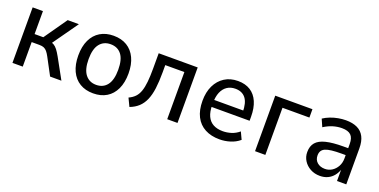

<svg xmlns="http://www.w3.org/2000/svg" viewBox="-19 -1042 3148 1596"><g transform="rotate(20 1554.5 -244.0)"><path d="M79 0V-491H170V-288H247L389 -491H488L318 -251L300 -277Q328 -273 346 -262.5Q364 -252 379.5 -232Q395 -212 414 -178L512 0H412L332 -150Q319 -174 307 -188.5Q295 -203 279.5 -210Q264 -217 239 -217H170V0Z M794 9Q726 9 676 -21Q626 -51 599 -108.5Q572 -166 572 -246Q572 -326 599 -383Q626 -440 676 -470Q726 -500 794 -500Q863 -500 912.5 -470Q962 -440 989 -383Q1016 -326 1016 -246Q1016 -166 989 -108.5Q962 -51 912.5 -21Q863 9 794 9ZM794 -66Q856 -66 890.5 -111Q925 -156 925 -246Q925 -337 890.5 -381Q856 -425 794 -425Q733 -425 698 -381Q663 -337 663 -246Q663 -156 698 -111Q733 -66 794 -66Z M1118 12 1084 -59Q1117 -74 1138.5 -96.5Q1160 -119 1172 -153.5Q1184 -188 1189 -237.5Q1194 -287 1194 -355V-491H1539V0H1448V-417H1279V-352Q1279 -271 1271 -210Q1263 -149 1244 -105.5Q1225 -62 1194 -33.5Q1163 -5 1118 12Z M1912 9Q1838 9 1783.5 -20Q1729 -49 1700 -105.5Q1671 -162 1671 -245Q1671 -322 1698.5 -379Q1726 -436 1776 -468Q1826 -500 1894 -500Q1959 -500 2004 -471.5Q2049 -443 2072.5 -388.5Q2096 -334 2096 -257V-222H1742V-284H2034L2018 -267Q2018 -352 1986.5 -392Q1955 -432 1895 -432Q1853 -432 1822.5 -411.5Q1792 -391 1775.5 -352Q1759 -313 1759 -255V-241Q1759 -180 1777 -141Q1795 -102 1830 -83Q1865 -64 1915 -64Q1952 -64 1989 -75.5Q2026 -87 2058 -114L2088 -50Q2053 -20 2006.5 -5.5Q1960 9 1912 9Z M2225 0V-491H2554V-417H2316V0Z M2800 9Q2753 9 2715.5 -11.5Q2678 -32 2656.5 -66Q2635 -100 2635 -142Q2635 -195 2662.5 -227Q2690 -259 2749 -273.5Q2808 -288 2902 -288H2957V-227H2908Q2857 -227 2822 -223Q2787 -219 2766 -210Q2745 -201 2735 -185Q2725 -169 2725 -145Q2725 -106 2751.5 -83Q2778 -60 2820 -60Q2854 -60 2882 -78Q2910 -96 2927 -127Q2944 -158 2944 -197V-325Q2944 -379 2919 -403Q2894 -427 2840 -427Q2801 -427 2762 -415.5Q2723 -404 2682 -378L2653 -444Q2680 -462 2712.5 -474.5Q2745 -487 2780 -493.5Q2815 -500 2848 -500Q2908 -500 2949 -480.5Q2990 -461 3011 -420.5Q3032 -380 3032 -317V0H2950V-107H2953Q2942 -73 2921 -46.5Q2900 -20 2869.5 -5.5Q2839 9 2800 9Z"/></g></svg>

Font: Nunito Sans 10pt SemiCondensed Medium
Style: Regular
Weight: 500
Width: 4
Designer: Vernon Adams
Foundry: Vernon Adams
Version: Version 3.101;gftools[0.9.27]